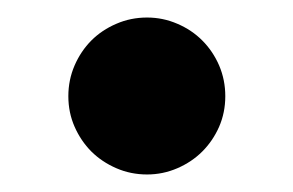

<svg xmlns="http://www.w3.org/2000/svg" viewBox="-20 -452 333 218"><path d="M235.8 -342.8Q235.8 -324.2 228.8 -308.1Q221.7 -292 209.7 -280Q197.8 -268.1 181.4 -261Q165 -253.9 147 -253.9Q128.4 -253.9 112.1 -261Q95.7 -268.1 83.7 -280Q71.8 -292 64.7 -308.1Q57.6 -324.2 57.6 -342.8Q57.6 -361.3 64.7 -377.7Q71.8 -394 83.7 -406Q95.7 -418 112.1 -425Q128.4 -432.1 147 -432.1Q165 -432.1 181.4 -425Q197.8 -418 209.7 -406Q221.7 -394 228.8 -377.7Q235.8 -361.3 235.8 -342.8Z"/></svg>

Font: Aclonica
Style: Regular
Weight: 400
Version: Version 1.001